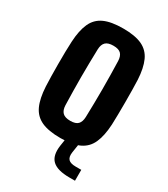

<svg xmlns="http://www.w3.org/2000/svg" viewBox="-188 -697 824 939"><g transform="rotate(30 224.0 -227.5)"><path d="M225 9Q158 9 118.2 -9.2Q78.5 -27.5 60 -67.8Q41.5 -108 38 -174Q37 -197 36.2 -229.8Q35.5 -262.5 35.5 -298.8Q35.5 -335 36 -368.8Q36.5 -402.5 38 -427Q41.5 -492 59.8 -532.2Q78 -572.5 117.8 -590.8Q157.5 -609 225 -609Q292.5 -609 331.8 -590.5Q371 -572 389.2 -531.8Q407.5 -491.5 411 -427Q412 -404 412.5 -371Q413 -338 413 -301.8Q413 -265.5 412.5 -232Q412 -198.5 411 -174Q407.5 -109 389.2 -68.5Q371 -28 331.8 -9.5Q292.5 9 225 9ZM225 -88Q255.5 -88 268.2 -101.5Q281 -115 282 -142Q283 -181.5 283.8 -221Q284.5 -260.5 284.5 -300.5Q284.5 -340.5 283.8 -380Q283 -419.5 282 -458.5Q281 -485.5 268.2 -498.8Q255.5 -512 225 -512Q195 -512 181.5 -498.8Q168 -485.5 167 -458.5Q166 -419.5 165.2 -379.8Q164.5 -340 164.5 -300.2Q164.5 -260.5 165.2 -220.8Q166 -181 167 -142Q168 -115 181.5 -101.5Q195 -88 225 -88ZM392 154H360.5Q292.5 154 264 127.5Q235.5 101 244 41.5L251 -4H318L311 41.5Q307.5 68.5 319.2 80.5Q331 92.5 360.5 92.5H392Z"/></g></svg>

Font: Big Shoulders Display Thin ExtraBold
Style: Regular
Weight: 800
Version: Version 2.002